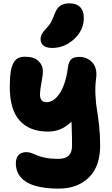

<svg xmlns="http://www.w3.org/2000/svg" viewBox="-20 -843 663 1141"><path d="M290 -558.1Q256.3 -558.1 238.8 -572Q221.2 -585.9 221.2 -609.9Q221.2 -640.1 251 -669.9Q271 -689.9 282.5 -710Q293.9 -730 305.2 -762.2Q318.4 -795.9 339.1 -809.6Q359.9 -823.2 393.1 -823.2Q434.1 -823.2 456.1 -801Q478 -778.8 478 -735.8Q478 -664.1 420.9 -611.1Q363.8 -558.1 290 -558.1ZM329.1 277.8Q273.4 277.8 230 270.3Q186.5 262.7 157.5 249.5Q128.4 236.3 109.6 217Q90.8 197.8 82.5 175.5Q74.2 153.3 74.2 127Q74.2 94.7 90.6 77.9Q106.9 61 137.2 61Q151.9 61 169.4 67.4Q187 73.7 202.9 81.1Q218.8 88.4 250.7 94.7Q282.7 101.1 323.2 101.1Q368.7 101.1 388.4 81.5Q408.2 62 408.2 22Q408.2 -4.4 407.7 -29.3Q407.2 -54.2 406.2 -80.3Q405.3 -106.4 404.8 -120.1Q345.7 -61 266.1 -61Q156.2 -61 97.2 -126Q38.1 -190.9 38.1 -326.2Q38.1 -381.3 43.9 -417.5Q49.8 -453.6 62.3 -472.7Q74.7 -491.7 90.3 -498.8Q106 -505.9 128.9 -505.9Q182.6 -505.9 208.7 -480.5Q234.9 -455.1 234.9 -418Q234.9 -402.3 230.2 -375Q225.6 -347.7 221.9 -325.7Q218.3 -303.7 217.8 -282Q217.3 -260.3 226.6 -248Q235.8 -235.8 255.9 -235.8Q289.6 -235.8 316.9 -265.4Q344.2 -294.9 360.6 -340.8Q377 -386.7 383.8 -442.9Q387.7 -475.6 402.8 -490.2Q418 -504.9 450.2 -504.9Q498 -504.9 528.1 -472.4Q558.1 -439.9 551.8 -382.8Q544.4 -329.6 547.4 -275.6Q550.3 -221.7 556.4 -189Q562.5 -156.2 568.8 -98.1Q575.2 -40 575.2 22Q575.2 146.5 507.6 212.2Q439.9 277.8 329.1 277.8Z"/></svg>

Font: Shantell Sans Bouncy
Style: Regular
Weight: 800
Designer: Stephen Nixon, Anya Danilova, Shantell Martin
Foundry: Arrow Type
Version: Version 1.006;[9816181b4]